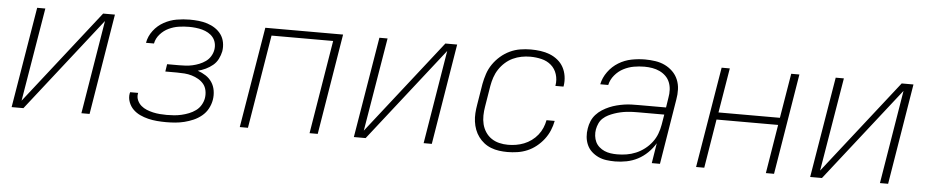

<svg xmlns="http://www.w3.org/2000/svg" viewBox="-36 -768 4873 1006"><g transform="rotate(5 2400.0 -265.0)"><path d="M39 0 127 -530H170L88 -38L474 -530H536L449 0H406L487 -492L101 0Z M852 8Q828 8 804 6Q780 4 757.5 -1.5Q735 -7 714.5 -16.5Q694 -26 678 -41.5Q662 -57 653.5 -79.5Q645 -102 649 -125Q650 -127 650 -128.5Q650 -130 651 -132H693Q693 -131 692.5 -129.5Q692 -128 692 -127Q689 -109 696.5 -92.5Q704 -76 717 -65Q730 -54 746 -47.5Q762 -41 779.5 -37Q797 -33 815.5 -31.5Q834 -30 852 -30Q871 -30 890.5 -31.5Q910 -33 929.5 -37.5Q949 -42 968 -49.5Q987 -57 1003.5 -69Q1020 -81 1030.5 -99Q1041 -117 1044 -136Q1047 -156 1043 -175.5Q1039 -195 1027.5 -209Q1016 -223 999.5 -232.5Q983 -242 964.5 -247.5Q946 -253 926 -254.5Q906 -256 886 -256H825L831 -295H893Q910 -295 928 -296Q946 -297 964 -301Q982 -305 999.5 -312Q1017 -319 1032.5 -330Q1048 -341 1058 -357.5Q1068 -374 1071 -392Q1074 -410 1070 -427Q1066 -444 1055.5 -457Q1045 -470 1030 -478.5Q1015 -487 998.5 -491.5Q982 -496 964 -498Q946 -500 929 -500Q902 -500 875 -496Q848 -492 822.5 -480Q797 -468 777.5 -446Q758 -424 753 -397H711Q717 -432 739.5 -461.5Q762 -491 794 -508.5Q826 -526 860.5 -532Q895 -538 929 -538Q953 -538 976.5 -535.5Q1000 -533 1022 -526Q1044 -519 1063 -506.5Q1082 -494 1095 -476Q1108 -458 1112.5 -434.5Q1117 -411 1113 -387Q1109 -367 1099 -347Q1089 -327 1072 -313Q1055 -299 1035 -289.5Q1015 -280 994 -275Q1017 -267 1036.5 -254.5Q1056 -242 1069 -222.5Q1082 -203 1086 -178.5Q1090 -154 1086 -130Q1082 -106 1070 -83.5Q1058 -61 1038 -44.5Q1018 -28 995 -18Q972 -8 948 -2Q924 4 900 6Q876 8 852 8Z M1239 0 1327 -530H1736L1649 0H1606L1687 -492H1363L1282 0Z M1839 0 1927 -530H1970L1888 -38L2274 -530H2336L2249 0H2206L2287 -492L1901 0Z M2647 8Q2625 8 2603 5Q2581 2 2560.5 -6Q2540 -14 2523.5 -27Q2507 -40 2494.5 -57Q2482 -74 2474.5 -94Q2467 -114 2464 -136Q2461 -158 2462.5 -180.5Q2464 -203 2468 -226L2486 -336Q2491 -363 2500 -390Q2509 -417 2525.5 -441Q2542 -465 2564.5 -484.5Q2587 -504 2613.5 -516.5Q2640 -529 2668 -533.5Q2696 -538 2723 -538Q2749 -538 2774.5 -534.5Q2800 -531 2823 -522Q2846 -513 2865 -497.5Q2884 -482 2895.5 -461Q2907 -440 2911 -414.5Q2915 -389 2911 -363Q2911 -362 2910.5 -361Q2910 -360 2910 -359H2867Q2868 -360 2868 -360.5Q2868 -361 2868 -362Q2873 -392 2864 -420.5Q2855 -449 2833.5 -467.5Q2812 -486 2783 -493Q2754 -500 2723 -500Q2700 -500 2677 -495.5Q2654 -491 2632.5 -481Q2611 -471 2592.5 -454.5Q2574 -438 2560.5 -417.5Q2547 -397 2539.5 -374.5Q2532 -352 2528 -329L2510 -219Q2506 -196 2505.5 -172Q2505 -148 2510.5 -126Q2516 -104 2528.5 -85Q2541 -66 2559.5 -53.5Q2578 -41 2600.5 -35.5Q2623 -30 2647 -30Q2668 -30 2689 -33.5Q2710 -37 2730.5 -45Q2751 -53 2769.5 -66.5Q2788 -80 2802 -97.5Q2816 -115 2824.5 -135Q2833 -155 2837 -176H2880Q2875 -150 2864.5 -125Q2854 -100 2837 -78Q2820 -56 2798 -38.5Q2776 -21 2751 -10.5Q2726 0 2699.5 4Q2673 8 2647 8Z M3213 8Q3190 8 3167.5 5Q3145 2 3125.5 -7Q3106 -16 3090 -30.5Q3074 -45 3065 -65Q3056 -85 3054 -107.5Q3052 -130 3056 -152Q3059 -172 3067 -191Q3075 -210 3089 -225.5Q3103 -241 3121 -252.5Q3139 -264 3158 -272Q3177 -280 3196.5 -285Q3216 -290 3235.5 -293Q3255 -296 3274.5 -296.5Q3294 -297 3313 -297H3455L3463 -349Q3467 -370 3466 -391Q3465 -412 3457.5 -430.5Q3450 -449 3436 -462.5Q3422 -476 3404 -484.5Q3386 -493 3365.5 -496.5Q3345 -500 3324 -500Q3296 -500 3268 -495Q3240 -490 3214 -476.5Q3188 -463 3168.5 -439.5Q3149 -416 3143 -388H3101Q3108 -423 3130.5 -454Q3153 -485 3185 -504.5Q3217 -524 3253 -531Q3289 -538 3324 -538Q3351 -538 3378 -534Q3405 -530 3428 -519Q3451 -508 3469.5 -490Q3488 -472 3498 -448Q3508 -424 3509 -397Q3510 -370 3505 -343L3449 0H3406L3423 -106Q3407 -79 3383.5 -56Q3360 -33 3332 -18.5Q3304 -4 3273.5 2Q3243 8 3213 8ZM3221 -30Q3246 -30 3270.5 -34Q3295 -38 3319 -48Q3343 -58 3364.5 -74.5Q3386 -91 3402 -112Q3418 -133 3427 -157Q3436 -181 3440 -205L3449 -259H3313Q3298 -259 3282 -258.5Q3266 -258 3250 -256Q3234 -254 3218.5 -250.5Q3203 -247 3187 -241.5Q3171 -236 3156 -228.5Q3141 -221 3128.5 -209.5Q3116 -198 3109 -182.5Q3102 -167 3099 -151Q3096 -134 3098 -116.5Q3100 -99 3107 -84.5Q3114 -70 3126.5 -59Q3139 -48 3154 -41.5Q3169 -35 3186 -32.5Q3203 -30 3221 -30Z M3639 0 3727 -530H3770L3731 -295H4054L4093 -530H4136L4049 0H4006L4048 -257H3724L3682 0Z M4239 0 4327 -530H4370L4288 -38L4674 -530H4736L4649 0H4606L4687 -492L4301 0Z"/></g></svg>

Font: Iosevka Curly XLtExObl
Style: Regular
Weight: 200
Width: 7
Italic angle: -9°
Monospace: yes
Designer: Belleve Invis
Foundry: Belleve Invis
Version: Version 11.0.1; ttfautohint (v1.8.3)